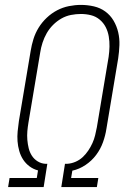

<svg xmlns="http://www.w3.org/2000/svg" viewBox="-20 -763 540 783"><path d="M13 0 19 -37H130L135 -68Q116 -73 100.5 -84.5Q85 -96 74.5 -112Q64 -128 58.5 -147.5Q53 -167 51.5 -187Q50 -207 52 -227.5Q54 -248 57 -269L105 -555Q109 -580 116.5 -604Q124 -628 137.5 -650Q151 -672 170.5 -690.5Q190 -709 213 -721Q236 -733 261 -738Q286 -743 310 -743Q337 -743 363 -737Q389 -731 409.5 -716Q430 -701 443 -679Q456 -657 462 -631.5Q468 -606 467 -579Q466 -552 462 -525L414 -238Q410 -211 400 -183Q390 -155 372 -131Q354 -107 328.5 -90Q303 -73 275 -67L270 -37H381L375 0H230L245 -95H254Q271 -96 287.5 -103Q304 -110 317 -122Q330 -134 340 -149Q350 -164 357 -179.5Q364 -195 368 -211.5Q372 -228 375 -244L423 -531Q426 -552 426.5 -573Q427 -594 423.5 -614.5Q420 -635 411 -652.5Q402 -670 386.5 -683Q371 -696 351 -701Q331 -706 310 -706Q290 -706 269.5 -702Q249 -698 230.5 -687.5Q212 -677 196.5 -661.5Q181 -646 170.5 -627.5Q160 -609 153.5 -589Q147 -569 144 -549L96 -263Q93 -245 91.5 -227.5Q90 -210 91.5 -192.5Q93 -175 97 -158.5Q101 -142 110 -128Q119 -114 133.5 -105Q148 -96 165 -95H173L158 0Z"/></svg>

Font: Iosevka Extralight
Style: Italic
Weight: 200
Italic angle: -9°
Monospace: yes
Designer: Belleve Invis
Foundry: Belleve Invis
Version: Version 32.5.0; ttfautohint (v1.8.4)